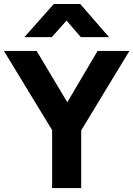

<svg xmlns="http://www.w3.org/2000/svg" viewBox="-21 -960 680 980"><path d="M245 0V-296L-1 -700H166L322.5 -438L477 -700H639.5L393.5 -294.5V0ZM103.5 -770.5 253.5 -939.5H388.5L535.5 -770.5H391.5L318.5 -855L243.5 -770.5Z"/></svg>

Font: Geologica SemiBold
Style: Regular
Weight: 600
Designer: Sindre Bremnes, Frode Helland
Foundry: Monokrom Skriftforlag AS
Version: Version 1.010;gftools[0.9.28]